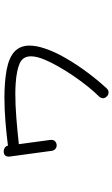

<svg xmlns="http://www.w3.org/2000/svg" viewBox="196 -657 608 1040"><g transform="rotate(-90 500.0 -137.0)"><path d="M498 138Q488 128 488 117Q488 106 497 96Q522 71 551 35Q580 -1 608 -42Q636 -83 659 -123.5Q682 -164 696 -197Q715 -242 715 -273Q715 -317 677.5 -334Q640 -351 569 -356Q556 -357 541 -357.5Q526 -358 511 -358Q451 -358 382 -352.5Q313 -347 239 -339L262 -169Q264 -151 254.5 -142.5Q245 -134 232 -134Q222 -134 213.5 -141Q205 -148 203 -161L172 -388Q169 -421 201 -421Q211 -421 220 -415Q229 -409 231 -398Q294 -406 361 -411.5Q428 -417 491 -417Q576 -417 642 -405Q710 -392 741.5 -361.5Q773 -331 773 -281Q773 -245 758 -200Q741 -147 705.5 -85.5Q670 -24 626.5 34Q583 92 541 137Q532 147 519 147Q507 147 498 138Z"/></g></svg>

Font: Hachi Maru Pop
Style: Regular
Weight: 400
Designer: Nontynet
Foundry: Nontynet
Version: Version 1.300